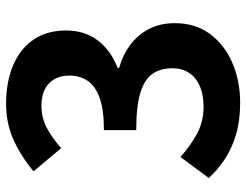

<svg xmlns="http://www.w3.org/2000/svg" viewBox="-109 -685 808 630"><g transform="rotate(-90 295.0 -370.0)"><path d="M273 14Q215 14 169 0.5Q123 -13 87.5 -36.5Q52 -60 26 -89L95 -182Q129 -151 169.5 -128.5Q210 -106 260 -106Q298 -106 326.5 -118Q355 -130 370.5 -153Q386 -176 386 -209Q386 -246 368.5 -272.5Q351 -299 307 -313Q263 -327 183 -327V-433Q251 -433 290 -447.5Q329 -462 345.5 -487.5Q362 -513 362 -546Q362 -589 336 -613.5Q310 -638 263 -638Q224 -638 190.5 -620.5Q157 -603 124 -573L48 -664Q97 -705 151 -729.5Q205 -754 270 -754Q341 -754 395.5 -731Q450 -708 480 -664Q510 -620 510 -557Q510 -497 478 -454Q446 -411 387 -388V-383Q428 -372 461.5 -347.5Q495 -323 514.5 -286Q534 -249 534 -200Q534 -133 498.5 -85Q463 -37 403.5 -11.5Q344 14 273 14Z"/></g></svg>

Font: Noto Sans JP Thin
Style: Bold
Weight: 700
Version: Version 2.004-H2;hotconv 1.0.118;makeotfexe 2.5.65603